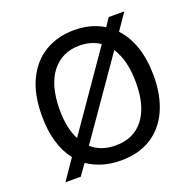

<svg xmlns="http://www.w3.org/2000/svg" viewBox="-123 -805 964 950"><g transform="rotate(-20 359.0 -330.5)"><path d="M64 17 137 -89Q67 -178 67 -331Q67 -445 105 -522Q143 -599 209.5 -637.5Q276 -676 361 -676Q450 -676 516 -635L545 -678H627L568 -592Q610 -548 632.5 -481.5Q655 -415 655 -329Q655 -226 621 -150Q587 -74 521.5 -32Q456 10 361 10Q308 10 264 -3.5Q220 -17 186 -41L145 17ZM160 -329Q160 -232 193 -169L467 -564Q421 -595 360 -595Q267 -595 213.5 -526Q160 -457 160 -329ZM361 -69Q457 -69 509 -136.5Q561 -204 561 -327Q561 -445 515 -515L235 -113Q285 -69 361 -69Z"/></g></svg>

Font: Bricolage Grotesque 12pt
Style: Regular
Weight: 400
Designer: Mathieu Triay
Foundry: Atelier Triay
Version: Version 1.001; ttfautohint (v1.8.4.7-5d5b);gftools[0.9.33.de